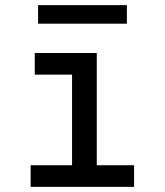

<svg xmlns="http://www.w3.org/2000/svg" viewBox="-20 -726 640 746"><path d="M99 0V-84H260V-436H115V-520H356V-84H501V0ZM128 -634V-706H473V-634Z"/></svg>

Font: Iosevka Fixed Curly Md Ex
Style: Regular
Weight: 500
Width: 7
Monospace: yes
Designer: Belleve Invis
Foundry: Belleve Invis
Version: Version 30.1.2